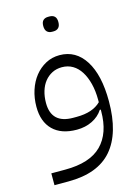

<svg xmlns="http://www.w3.org/2000/svg" viewBox="-123 -647 696 956"><g transform="rotate(-15 225.5 -169.0)"><path d="M36 179H108Q235 179 295.5 118.5Q356 58 356 -56V-64H351Q331 -33 295.5 -15.5Q260 2 216 2Q136 2 93 -40.5Q50 -83 50 -160Q50 -205 63 -245Q76 -285 99.5 -314.5Q123 -344 155.5 -361.5Q188 -379 227 -379Q311 -379 358.5 -304Q406 -229 406 -94Q406 71 333 155.5Q260 240 108 240H36ZM231 -60Q314 -60 356 -102V-114Q356 -160 346.5 -197.5Q337 -235 320 -262Q303 -289 278.5 -303.5Q254 -318 223 -318Q195 -318 172.5 -306.5Q150 -295 134 -275Q118 -255 109.5 -227Q101 -199 101 -166Q101 -60 213 -60ZM222 -501Q206 -501 196.5 -510.5Q187 -520 187 -540Q187 -560 196.5 -569Q206 -578 222 -578H230Q246 -578 255.5 -569Q265 -560 265 -540Q265 -520 255.5 -510.5Q246 -501 230 -501Z"/></g></svg>

Font: IBM Plex Sans Arabic Light
Style: Regular
Weight: 300
Designer: Mike Abbink, Paul van der Laan, Pieter van Rosmalen, Wael Morcos, Khajak Apelian
Foundry: Bold Monday
Version: Version 1.2